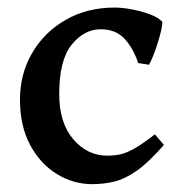

<svg xmlns="http://www.w3.org/2000/svg" viewBox="-20 -463 464 497"><path d="M404.3 -87.9Q364.3 -42 333.3 -20.5Q302.2 1 274.9 7.3Q247.6 13.7 218.8 13.7Q169.9 13.7 127.2 -12.5Q84.5 -38.6 58.1 -87.6Q31.7 -136.7 31.7 -205.1Q31.7 -271.5 63 -325.4Q94.2 -379.4 149.7 -411.4Q205.1 -443.4 276.4 -443.4Q296.4 -443.4 321.3 -438.7Q346.2 -434.1 367.9 -426Q389.6 -418 399.9 -406.7Q400.9 -400.9 397.5 -385.5Q394 -370.1 388.2 -351.6Q382.3 -333 376 -317.4Q369.6 -301.8 365.7 -295.4L337.9 -299.8Q324.2 -339.4 301.8 -363.3Q279.3 -387.2 240.2 -387.2Q198.2 -387.2 165.8 -347.7Q133.3 -308.1 133.3 -219.2Q133.3 -145 169.7 -102.5Q206.1 -60.1 257.3 -60.1Q274.4 -60.1 290.3 -63.2Q306.2 -66.4 327.1 -78.1Q348.1 -89.8 380.9 -115.2Z"/></svg>

Font: Namdhinggo SemiBold
Style: Regular
Weight: 600
Designer: Victor Gaultney
Foundry: SIL International
Version: Version 3.001